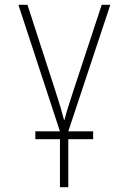

<svg xmlns="http://www.w3.org/2000/svg" viewBox="-20 -550 540 804"><path d="M128 33H231V234H266V33H370V0H266L442 -530H406L287 -169C269 -115 257 -76 250 -48H248C241 -76 231 -111 212 -169L95 -530H57L231 0H128Z"/></svg>

Font: Noto Sans Mono ExtraCondensed ExtraLight
Style: Regular
Weight: 200
Width: 2
Designer: Monotype Design Team
Foundry: Monotype Imaging Inc.
Version: Version 2.014